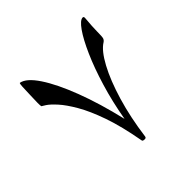

<svg xmlns="http://www.w3.org/2000/svg" viewBox="-156 -652 878 878"><g transform="rotate(-45 283.5 -212.5)"><path d="M500.5 -502Q500.5 -499 499.3 -484.9Q498 -470.7 496.8 -452.6Q495.6 -434.6 495.6 -418.9Q495.6 -384.3 492.7 -376Q489.7 -367.7 481.4 -362.3Q448.2 -341.8 414.6 -279.3Q380.9 -216.8 353.5 -125Q326.2 -33.2 311.5 76.2Q310.5 84.5 301.8 84.5Q288.1 84.5 287.6 78.1Q268.1 -31.2 241.5 -107.2Q214.8 -183.1 186.5 -231.7Q158.2 -280.3 133.5 -307.4Q108.9 -334.5 92.5 -345.2Q76.2 -356 73.7 -356.9Q72.3 -361.3 72.3 -379.4Q72.3 -392.1 73.7 -427.7Q74.7 -460.9 75.7 -481.4Q76.7 -502 80.1 -502Q115.7 -495.6 155.3 -436Q194.8 -376.5 233.2 -276.1Q271.5 -175.8 301.8 -46.9Q318.4 -142.1 343.8 -225.8Q369.1 -309.6 397.5 -373.5Q425.8 -437.5 451.4 -473.9Q477.1 -510.3 494.1 -510.3Q500.5 -510.3 500.5 -502Z"/></g></svg>

Font: Scheherazade New Rohingya
Style: Regular
Weight: 400
Designer: SIL International
Foundry: SIL International
Version: Version 3.000 ; LngRng